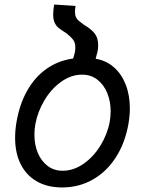

<svg xmlns="http://www.w3.org/2000/svg" viewBox="-20 -812 640 845"><path d="M46.5 -205.5Q46.5 -241 53 -277Q66.5 -355 100.5 -414.5Q134.5 -474 185.8 -509.8Q237 -545.5 302 -554.5L309.5 -581.5Q311.5 -592 311.5 -602.5Q311.5 -624 302.2 -636.5Q293 -649 272.5 -665.5Q248.5 -680.5 238 -689Q227.5 -697.5 220.8 -711.5Q214 -725.5 214 -748.5Q214 -766 218.5 -792L312.5 -786Q310 -769.5 310 -760.5Q310 -745.5 314.5 -736.2Q319 -727 324.8 -722Q330.5 -717 348 -704Q381 -684.5 396.5 -665Q412 -645.5 412 -613.5Q412 -598.5 409.5 -586L401 -553.5Q447.5 -545.5 481.2 -516Q515 -486.5 533.2 -439.8Q551.5 -393 551.5 -334.5Q551.5 -304 545 -265Q530 -181.5 489.2 -118.5Q448.5 -55.5 387.5 -21.2Q326.5 13 253.5 13Q189 13 142.5 -13.5Q96 -40 71.2 -89.2Q46.5 -138.5 46.5 -205.5ZM463 -277Q467 -301 467 -321.5Q467 -366 451.8 -403Q436.5 -440 408 -461.8Q379.5 -483.5 341 -483.5Q293.5 -483.5 249.8 -452.5Q206 -421.5 175.8 -371Q145.5 -320.5 135.5 -265Q131.5 -244.5 131.5 -219Q131.5 -175 146.5 -139Q161.5 -103 189.5 -81.8Q217.5 -60.5 256 -60.5Q303.5 -60.5 347.8 -91.2Q392 -122 422.5 -172Q453 -222 463 -277Z"/></svg>

Font: JuliaMono
Style: Italic
Weight: 400
Italic angle: -9°
Monospace: yes
Designer: cormullion
Foundry: corm
Version: Version 0.057; ttfautohint (v1.8.4)